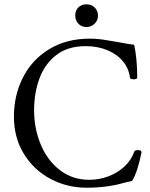

<svg xmlns="http://www.w3.org/2000/svg" viewBox="-20 -855 696 888"><path d="M44.4 -315.9Q44.4 -413.6 85.7 -495.8Q127 -578.1 206.8 -627.2Q286.6 -676.3 396.5 -676.3Q425.3 -676.3 452.9 -672.4Q480.5 -668.5 523.9 -660.6Q574.7 -650.9 600.6 -647.9Q614.7 -581.5 614.7 -496.1Q614.7 -491.2 606.7 -489.3Q598.6 -487.3 590.1 -489Q581.5 -490.7 581.1 -495.1Q576.7 -536.6 549.6 -570.1Q522.5 -603.5 477.3 -622.6Q432.1 -641.6 375.5 -641.6Q293.5 -641.6 240.2 -600.3Q187 -559.1 162.4 -491.9Q137.7 -424.8 137.7 -345.2Q137.7 -260.3 168.5 -186.5Q199.2 -112.8 257.1 -68.1Q314.9 -23.4 392.6 -23.4Q437.5 -23.4 479.7 -38.8Q522 -54.2 554.4 -83.7Q586.9 -113.3 601.6 -154.8Q602.5 -158.2 608.9 -159.7Q615.2 -161.1 622.3 -160.4Q629.4 -159.7 631.3 -157.7Q634.3 -154.8 634.3 -149.4Q625 -103 614 -70.1Q603 -37.1 590.3 -17.6Q571.3 -14.6 552.7 -9.3Q517.1 1.5 472.7 7.3Q428.2 13.2 380.4 13.2Q291 13.2 214.1 -27.3Q137.2 -67.9 90.8 -142.8Q44.4 -217.8 44.4 -315.9ZM328.1 -783.2Q328.1 -799.8 335.2 -811.5Q342.3 -823.2 354.2 -829.1Q366.2 -835 379.9 -835Q395.5 -835 407.7 -827.9Q419.9 -820.8 426.5 -808.8Q433.1 -796.9 433.1 -783.2Q433.1 -767.6 425.5 -755.4Q418 -743.2 405.8 -736.6Q393.6 -730 379.9 -730Q363.8 -730 352.1 -737.5Q340.3 -745.1 334.2 -757.3Q328.1 -769.5 328.1 -783.2Z"/></svg>

Font: Junicode Two Beta VF
Style: Regular
Weight: 400
Designer: Peter S. Baker
Foundry: Briery Creek Software
Version: Version 1.031 beta; ttfautohint (v1.8.1.43-b0c9)